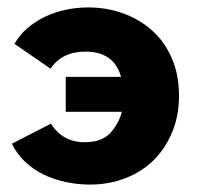

<svg xmlns="http://www.w3.org/2000/svg" viewBox="-20 -490 530 517"><path d="M157 -283H306Q287 -351 210 -351Q147 -351 116 -305L19 -372Q32 -395 52.5 -413Q73 -431 99.5 -444Q126 -457 156 -463.5Q186 -470 218 -470Q267 -470 311.5 -454Q356 -438 389.5 -408Q423 -378 442.5 -333.5Q462 -289 462 -232Q462 -179 444 -135Q426 -91 394.5 -59.5Q363 -28 318.5 -10.5Q274 7 222 7Q189 7 156.5 0Q124 -7 96.5 -20.5Q69 -34 47 -55Q25 -76 12 -103L117 -157Q149 -107 208 -107Q254 -107 277 -132Q300 -157 308 -189H157Z"/></svg>

Font: Tilda Sans Extra Bold
Style: Regular
Weight: 800
Designer: ParaType Ltd
Foundry: ParaType Ltd
Version: Version 1.009